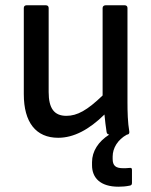

<svg xmlns="http://www.w3.org/2000/svg" viewBox="-20 -509 572 726"><path d="M200 12C259 12 317 -19 375 -76C377 -53 380 -30 383 -10C384 -4 387 -1 393 0C352 26 328 63 328 104V116C328 164 360 197 428 197C441 197 456 196 470 193C477 192 479 189 479 182V134C479 127 477 125 469 126C461 127 454 127 445 127C417 127 406 117 406 92V83C406 51 425 19 460 0C466 0 470 -4 469 -11C463 -46 462 -86 462 -123V-479C462 -485 458 -489 452 -489H379C373 -489 368 -485 368 -479V-148C310 -92 272 -71 231 -71C185 -71 164 -99 164 -161V-479C164 -485 160 -489 154 -489H80C74 -489 70 -485 70 -479V-153C70 -46 116 12 200 12Z"/></svg>

Font: Sofia Sans Cond SemiBold
Style: Regular
Weight: 600
Width: 3
Designer: Botio Nikoltchev, Ani Petrova
Foundry: lettersoup
Version: Version 4.100